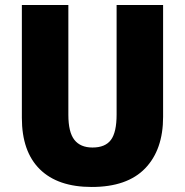

<svg xmlns="http://www.w3.org/2000/svg" viewBox="-20 -734 735 764"><path d="M629 -269Q629 -138 557.5 -64Q486 10 345 10Q210 10 138.5 -60.5Q67 -131 67 -265V-714H252V-277Q252 -208 276 -177.5Q300 -147 348 -147Q399 -147 421.5 -177.5Q444 -208 444 -278V-714H629Z"/></svg>

Font: Noto Sans Malayalam SemiCondensed Black
Style: Regular
Weight: 900
Width: 4
Designer: Jelle Bosma - Monotype Design Team
Foundry: Monotype Imaging Inc.
Version: Version 2.104; ttfautohint (v1.8.4.7-5d5b)